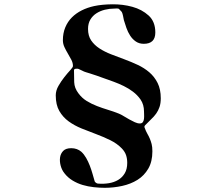

<svg xmlns="http://www.w3.org/2000/svg" viewBox="-20 -775 1040 916"><path d="M432 91Q436 97 443 100Q444 100 445.5 100.5Q447 101 449 101Q475 103 499.5 99Q524 95 543.5 83.5Q563 72 575 52Q587 32 587 2Q587 -18 581.5 -34.5Q576 -51 562 -66Q539 -90 506.5 -106Q474 -122 439 -135Q404 -148 369.5 -162Q335 -176 307.5 -196Q280 -216 263 -245.5Q246 -275 246 -320Q246 -343 259 -365.5Q272 -388 287 -407Q302 -426 315 -440Q328 -454 328 -460Q328 -475 320.5 -489.5Q313 -504 304 -519Q295 -534 287.5 -550Q280 -566 280 -583Q280 -617 291.5 -644.5Q303 -672 323 -692Q343 -712 370 -725.5Q397 -739 429 -746Q466 -754 516 -754.5Q566 -755 611.5 -742.5Q657 -730 689 -701Q721 -672 721 -620Q721 -566 666 -566Q644 -566 628 -577Q612 -588 601 -605Q590 -622 583 -642Q576 -662 571 -679Q569 -688 567 -699Q565 -710 561 -718Q560 -719 554 -725.5Q548 -732 547 -733Q542 -735 536 -734.5Q530 -734 525 -734Q502 -734 480 -728.5Q458 -723 440 -711.5Q422 -700 411 -681.5Q400 -663 400 -637Q400 -604 415 -582Q430 -560 454.5 -544Q479 -528 510 -516Q541 -504 573.5 -492Q606 -480 637 -465.5Q668 -451 692.5 -430Q717 -409 732 -379Q747 -349 747 -306Q747 -282 741 -264.5Q735 -247 725 -233Q715 -219 701.5 -206.5Q688 -194 673 -178Q667 -172 670 -166Q676 -149 683 -137Q690 -125 695 -113Q700 -101 703.5 -87.5Q707 -74 707 -53Q707 -4 687.5 29.5Q668 63 636 83Q604 103 563 112Q522 121 480 121Q455 121 427.5 118Q400 115 374.5 107.5Q349 100 326 86Q303 72 287 51Q275 36 269.5 15.5Q264 -5 266.5 -23.5Q269 -42 281.5 -55Q294 -68 320 -68Q348 -68 368 -51Q381 -39 391 -21.5Q401 -4 408.5 15.5Q416 35 421.5 54.5Q427 74 432 91ZM355 -446Q351 -448 342 -447Q333 -446 333 -440Q333 -411 334 -383Q335 -355 354 -330Q371 -307 394 -293Q417 -279 443 -269Q469 -259 495.5 -251Q522 -243 547 -233Q557 -229 570 -221Q583 -213 596.5 -205.5Q610 -198 623 -192Q636 -186 647 -186Q657 -186 661.5 -192.5Q666 -199 667 -208.5Q668 -218 667.5 -228Q667 -238 667 -244Q667 -259 663 -273.5Q659 -288 650 -301Q635 -322 614.5 -337.5Q594 -353 570.5 -364.5Q547 -376 522.5 -385Q498 -394 475 -402Q458 -408 441.5 -414Q425 -420 408 -425Q399 -428 390 -430.5Q381 -433 372 -438Q367 -440 363.5 -442Q360 -444 355 -446Z"/></svg>

Font: SoukouMincho
Style: Regular
Weight: 400
Designer: Dr. Ken Lunde (project architect, glyph set definition & overall production); Masataka HATTORI  (production & ideograph 
Foundry: Adobe Systems Incorporated
Version: Version 1.00